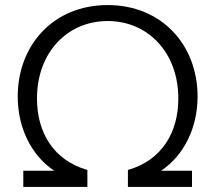

<svg xmlns="http://www.w3.org/2000/svg" viewBox="-20 -738 850 758"><path d="M760 -357C760 -560 619 -718 405 -718C191 -718 50 -560 50 -357C50 -233 104 -124 194 -64H72V0H325V-67C192 -105 126 -214 126 -349C126 -532 247 -655 405 -655C563 -655 684 -532 684 -349C684 -214 618 -105 485 -67V0H738V-64H616C706 -124 760 -233 760 -357Z"/></svg>

Font: UULA Sans
Style: Regular
Weight: 400
Designer: Mohamed Gaber, Laura Garcia Mut
Foundry: Kief Type Foundry
Version: Version 3.006;hotconv 1.0.109;makeotfexe 2.5.65596